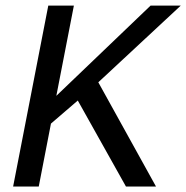

<svg xmlns="http://www.w3.org/2000/svg" viewBox="-20 -679 678 699"><path d="M438.5 0 263.2 -313 165.5 -229 121.1 0H27.8L155.8 -658.7H249L185.1 -330.1L528.3 -658.7H638.2L337.9 -379.4L547.9 0Z"/></svg>

Font: Liberation Mono
Style: Italic
Weight: 400
Italic angle: -12°
Monospace: yes
Designer: Steve Matteson
Foundry: Ascender Corporation
Version: Version 2.1.5